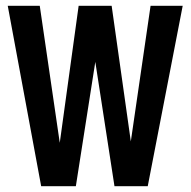

<svg xmlns="http://www.w3.org/2000/svg" viewBox="-20 -645 660 665"><path d="M310.1 -430.7 242.7 0H122.6L6.8 -625H117.7L187 -150.4L252.4 -625H366.7L433.1 -155.3L501.5 -625H612.8L491.7 0H376.5Z"/></svg>

Font: OswaldRegular
Style: Regular
Weight: 400
Designer: vernon adams
Foundry: vernon adams
Version: Version 1.000